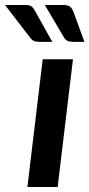

<svg xmlns="http://www.w3.org/2000/svg" viewBox="-85 -751 359 771"><path d="M0 0ZM208 -513H86.5L25 0H146.5ZM169 -731H95L172 -600.5C176 -593.8 180.8 -589.2 186.2 -586.8C191.8 -584.2 198.8 -583 207.5 -583H254L209.5 -704.5C206.2 -713.2 201.7 -719.8 196 -724.2C190.3 -728.8 181.3 -731 169 -731ZM16.5 -731H-65L35.5 -600.5C40.2 -593.8 45.2 -589.2 50.5 -586.8C55.8 -584.2 62.8 -583 71.5 -583H125L57 -704.5C52.7 -713.2 47.9 -719.8 42.8 -724.2C37.6 -728.8 28.8 -731 16.5 -731Z"/></svg>

Font: Lato
Style: Bold Italic
Weight: 700
Italic angle: -7°
Designer: Lukasz Dziedzic
Foundry: tyPoland Lukasz Dziedzic
Version: Version 2.007; 2014-02-27